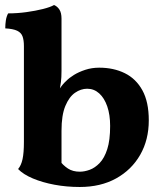

<svg xmlns="http://www.w3.org/2000/svg" viewBox="-20 -737 648 766"><path d="M215 -99.2Q232 -77 251.3 -64.5Q270.6 -52 298.4 -52Q317 -52 337.9 -59.6Q358.8 -67.2 377.6 -86.7Q396.4 -106.2 407.9 -141.8Q419.4 -177.4 419.4 -234.4Q419.4 -279.2 407.9 -312.5Q396.4 -345.8 375.8 -364.4Q355.2 -383 327.8 -383Q302.6 -383 279.3 -366.9Q256 -350.8 240.7 -314.2Q225.4 -277.6 225.4 -215.4V-69ZM298.2 9Q245.6 9 197.4 0Q149.2 -9 111 -25.1Q72.8 -41.2 52.2 -62.6Q64.4 -76.8 69.9 -101.9Q75.4 -127 75.4 -171V-553.4Q75.4 -576.4 70 -591.5Q64.6 -606.6 48.6 -614.3Q32.6 -622 1 -623.8Q1 -639.6 3.3 -655.2Q5.6 -670.8 12.4 -683.6Q48.4 -683.6 85 -688.6Q121.6 -693.6 151.4 -701.1Q181.2 -708.6 195.6 -717Q208.8 -711.6 217.1 -698.7Q225.4 -685.8 225.4 -662.6V-454.4Q225.4 -426.8 223.1 -410.4Q220.8 -394 217.6 -375.2L207.6 -302.4L185 -318.4Q201.6 -358.2 216.2 -380.3Q230.8 -402.4 244.2 -414Q255.6 -426 274.8 -437.9Q294 -449.8 320 -458.4Q346 -467 375.8 -467Q433.2 -467 477.9 -445Q522.6 -423 548.1 -376.7Q573.6 -330.4 573.6 -257Q573.6 -179.2 539.3 -119.3Q505 -59.4 443.3 -25.2Q381.6 9 298.2 9Z"/></svg>

Font: Vollkorn
Style: Regular
Weight: 400
Designer: Friedrich Althausen
Foundry: Friedrich Althausen
Version: Version 4.104